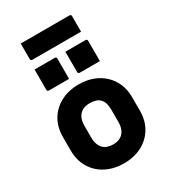

<svg xmlns="http://www.w3.org/2000/svg" viewBox="-228 -1063 1055 1188"><g transform="rotate(-30 300.0 -469.0)"><path d="M300 -552Q355 -552 400 -535Q445 -518 478 -487Q511 -456 529 -413.5Q547 -371 547 -319V-221Q547 -152 516 -99.5Q485 -47 429.5 -17.5Q374 12 300 12Q245 12 199.5 -5Q154 -22 121.5 -53Q89 -84 71 -126.5Q53 -169 53 -221V-319Q53 -388 84 -440.5Q115 -493 171 -522.5Q227 -552 300 -552ZM300 -417Q269 -417 247.5 -405Q226 -393 214.5 -369.5Q203 -346 203 -312V-228Q203 -202 210 -182Q217 -162 230 -148Q242 -136 260 -129.5Q278 -123 300 -123Q331 -123 352.5 -135Q374 -147 385.5 -170.5Q397 -194 397 -228V-312Q397 -341 391 -361Q385 -381 372 -394Q360 -406 342 -411.5Q324 -417 300 -417ZM110 -768Q146 -768 182.5 -768Q219 -768 255 -768Q259 -768 261 -766.5Q263 -765 264.5 -763Q266 -761 266 -757V-611Q230 -611 193.5 -611Q157 -611 121 -611Q118 -611 115.5 -612.5Q113 -614 111.5 -616.5Q110 -619 110 -622ZM330 -768Q366 -768 402.5 -768Q439 -768 475 -768Q479 -768 481 -766.5Q483 -765 484.5 -763Q486 -761 486 -757V-611Q450 -611 413.5 -611Q377 -611 341 -611Q338 -611 335.5 -612.5Q333 -614 331.5 -616.5Q330 -619 330 -622ZM116 -950H465Q470 -950 473 -947Q476 -944 476 -939Q476 -910 476 -883Q476 -856 476 -827H127Q124 -827 121.5 -828.5Q119 -830 117.5 -832.5Q116 -835 116 -838Q116 -867 116 -894Q116 -921 116 -950Z"/></g></svg>

Font: Recursive ExtraBold
Style: Regular
Weight: 800
Version: Version 1.085